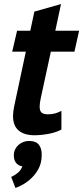

<svg xmlns="http://www.w3.org/2000/svg" viewBox="-20 -651 409 944"><path d="M64 -500H129L149 -594L280 -631L252 -500H369L346 -397H230L181 -171Q175 -144 175 -127Q175 -105 185 -97Q195 -89 215 -89Q234 -89 249.5 -93Q265 -97 282 -106V-14Q271 -8 255.5 -2.5Q240 3 222 6.5Q204 10 185 12Q166 14 150 14Q99 14 71.5 -9.5Q44 -33 44 -81Q44 -91 45.5 -102Q47 -113 49 -125L107 -397H40ZM48 113Q48 96 54.5 83Q61 70 71.5 61Q82 52 95 47Q108 42 122 42Q157 42 171.5 61Q186 80 185 112Q185 148 171 175.5Q157 203 136.5 223Q116 243 94 255.5Q72 268 56 273L35 219Q51 212 66.5 199.5Q82 187 90 167Q71 164 59.5 150.5Q48 137 48 113Z"/></svg>

Font: PT Sans
Style: Bold Italic
Weight: 700
Italic angle: -12°
Designer: A.Korolkova, O.Umpeleva, V.Yefimov
Foundry: ParaType Ltd
Version: Version 2.003W OFL